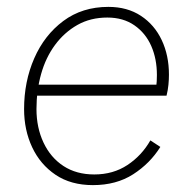

<svg xmlns="http://www.w3.org/2000/svg" viewBox="-20 -529 558 558"><path d="M250 9Q186 9 141.5 -21Q97 -51 73.5 -101Q50 -151 50 -212Q50 -292 79.5 -359.5Q109 -427 164 -468Q219 -509 295 -509Q350 -509 389.5 -483Q429 -457 450 -412.5Q471 -368 471 -312Q471 -298 469.5 -282.5Q468 -267 464 -251H69L70 -283H447L433 -272Q435 -284 435.5 -293Q436 -302 436 -311Q436 -358 419.5 -395.5Q403 -433 370.5 -455.5Q338 -478 292 -478Q243 -478 205 -456.5Q167 -435 140 -398.5Q113 -362 99.5 -314Q86 -266 86 -212Q86 -158 106.5 -114.5Q127 -71 164.5 -46.5Q202 -22 254 -22Q309 -22 350.5 -49.5Q392 -77 417 -121L446 -102Q416 -54 367 -22.5Q318 9 250 9Z"/></svg>

Font: Kantumruy Pro ExtraLight
Style: Italic
Weight: 250
Italic angle: -13°
Version: Version 1.002